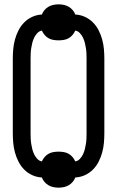

<svg xmlns="http://www.w3.org/2000/svg" viewBox="-20 -810 540 885"><path d="M250 55Q238 55 226 52.5Q214 50 203.5 44Q193 38 185 28.5Q177 19 173 8Q150 7 129 -2.5Q108 -12 92 -28Q76 -44 65.5 -64.5Q55 -85 49 -107Q43 -129 41 -151.5Q39 -174 39 -196V-539Q39 -561 41 -583.5Q43 -606 49 -628Q55 -650 65.5 -670.5Q76 -691 92 -707Q108 -723 129 -732.5Q150 -742 173 -743Q177 -754 185 -763.5Q193 -773 203.5 -779Q214 -785 226 -787.5Q238 -790 250 -790Q262 -790 274 -787.5Q286 -785 296.5 -779Q307 -773 315 -763.5Q323 -754 327 -743Q350 -742 371 -732.5Q392 -723 408 -707Q424 -691 434.5 -670.5Q445 -650 451 -628Q457 -606 459 -583.5Q461 -561 461 -539V-196Q461 -174 459 -151.5Q457 -129 451 -107Q445 -85 434.5 -64.5Q424 -44 408 -28Q392 -12 371 -2.5Q350 7 327 8Q323 19 315 28.5Q307 38 296.5 44Q286 50 274 52.5Q262 55 250 55ZM327 -66Q339 -68 348 -77.5Q357 -87 362.5 -98.5Q368 -110 371 -122Q374 -134 376 -146.5Q378 -159 378.5 -171.5Q379 -184 379 -196V-539Q379 -551 378.5 -563.5Q378 -576 376 -588.5Q374 -601 371 -613Q368 -625 362.5 -636.5Q357 -648 348 -657.5Q339 -667 327 -669Q322 -658 314.5 -649Q307 -640 296.5 -634Q286 -628 274 -626Q262 -624 250 -624Q238 -624 226 -626Q214 -628 203.5 -634Q193 -640 185.5 -649Q178 -658 173 -669Q161 -667 152 -657.5Q143 -648 137.5 -636.5Q132 -625 129 -613Q126 -601 124 -588.5Q122 -576 121.5 -563.5Q121 -551 121 -539V-196Q121 -184 121.5 -171.5Q122 -159 124 -146.5Q126 -134 129 -122Q132 -110 137.5 -98.5Q143 -87 152 -77.5Q161 -68 173 -66Q178 -77 185.5 -86Q193 -95 203.5 -101Q214 -107 226 -109Q238 -111 250 -111Q262 -111 274 -109Q286 -107 296.5 -101Q307 -95 314.5 -86Q322 -77 327 -66Z"/></svg>

Font: Iosevka Medium
Style: Regular
Weight: 500
Monospace: yes
Designer: Belleve Invis
Foundry: Belleve Invis
Version: Version 32.5.0; ttfautohint (v1.8.4)